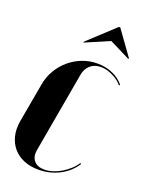

<svg xmlns="http://www.w3.org/2000/svg" viewBox="-141 -749 620 824"><g transform="rotate(20 169.5 -337.0)"><path d="M28 -337Q34 -373 52 -404Q70 -435 96.5 -457.5Q123 -480 155.5 -492.5Q188 -505 224 -505Q262 -505 294 -491Q326 -477 346 -452L342 -448Q326 -468 297.5 -482Q269 -496 243 -496Q214 -496 195 -479.5Q176 -463 171 -434L106 -66Q101 -36 116.5 -17.5Q132 1 164 1Q182 1 201.5 -5Q221 -11 239.5 -22Q258 -33 274 -47.5Q290 -62 300 -78L305 -76Q280 -36 236 -13Q192 10 140 10Q102 10 72.5 -2.5Q43 -15 24 -37.5Q5 -60 -2.5 -90.5Q-10 -121 -4 -158ZM256 -684H262L344 -570H338L246 -616L139 -570H133Z"/></g></svg>

Font: Moniqa Black Ita Display
Style: Italic
Weight: 900
Italic angle: -10°
Designer: Rajesh Rajput
Foundry: Rajesh Rajput
Version: Version 1.000